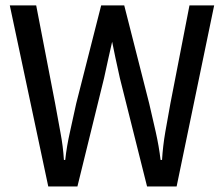

<svg xmlns="http://www.w3.org/2000/svg" viewBox="-20 -686 826 707"><path d="M16.1 -666H113.3L183.1 -304.7Q192.4 -251 202.4 -199Q212.4 -147 215.3 -97.2H220.2Q225.6 -147 237.5 -199.5Q249.5 -252 260.7 -305.2L352.5 -666H437.5L529.3 -305.2Q541.5 -252.9 553.5 -200Q565.4 -147 571.3 -97.2H576.7Q579.6 -147 588.6 -199.5Q597.7 -252 607.4 -304.7L677.7 -666H768.6L630.4 0.5H521.5L421.4 -398.4Q412.6 -437 405 -473.4Q397.5 -509.8 390.6 -543.5H395.5Q388.2 -509.8 379.6 -473.4Q371.1 -437 363.3 -398.9L265.1 0.5H157.7Z"/></svg>

Font: Pyidaungsu Numbers
Style: Regular
Weight: 400
Designer: Sun Tun
Foundry: MCF
Version: Version 1.083; ttfautohint (v1.8.2)